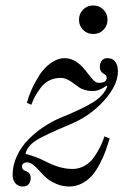

<svg xmlns="http://www.w3.org/2000/svg" viewBox="-20 -668 480 700"><path d="M26 -30Q26 -66 42 -100Q58 -134 84 -160Q110 -186 138.5 -205Q167 -224 197 -237Q285 -273 321.5 -296.5Q358 -320 371 -352Q369 -355 369 -356Q342 -336 318 -336Q303 -336 289.5 -340Q276 -344 269 -349Q262 -354 251 -362Q224 -384 202 -384Q178 -384 159.5 -374.5Q141 -365 128 -347.5Q115 -330 108 -317Q101 -304 94 -286L78 -293Q84 -316 95 -341Q106 -366 123 -393Q140 -420 165 -438Q190 -456 216 -456Q261 -456 301 -399Q314 -382 322.5 -374Q331 -366 340 -366Q369 -366 369 -384Q369 -394 360 -398Q344 -406 344 -424Q344 -438 351 -447Q358 -456 372 -456Q391 -456 400.5 -442.5Q410 -429 410 -408Q410 -358 360 -302Q310 -246 239 -216Q138 -174 108.5 -154Q79 -134 73 -107Q115 -96 149 -78Q200 -52 244 -52Q268 -52 288.5 -63.5Q309 -75 322.5 -94.5Q336 -114 345 -132Q354 -150 361 -171L380 -163Q372 -138 365 -118Q358 -98 344.5 -72Q331 -46 316.5 -29Q302 -12 280 0Q258 12 233 12Q207 12 184.5 2Q162 -8 150 -18.5Q138 -29 123 -46Q96 -76 81 -76Q60 -76 60 -60Q60 -49 75 -44Q92 -37 92 -19Q92 -6 85 3Q78 12 62 12Q46 12 36 0Q26 -12 26 -30ZM283 -559Q268 -574 268 -596Q268 -618 283 -633Q298 -648 320 -648Q342 -648 357 -633Q372 -618 372 -596Q372 -574 357 -559Q342 -544 320 -544Q298 -544 283 -559Z"/></svg>

Font: Old Standard TT
Style: Italic
Weight: 400
Italic angle: -15.2°
Designer: Alexey Kryukov <alexios@thessalonica.org.ru>
Version: Version 2.2